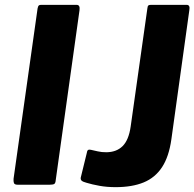

<svg xmlns="http://www.w3.org/2000/svg" viewBox="-20 -762 802 792"><path d="M296 -742Q311 -742 308 -720L210 -20Q209 -6 203.5 -3Q198 0 184 0H53Q40 0 37.5 -7Q35 -14 36 -25L135 -727Q137 -737 140 -739.5Q143 -742 150 -742ZM687 -188Q677 -116 648.5 -72.5Q620 -29 572.5 -9.5Q525 10 457 10Q421 10 390.5 4.5Q360 -1 337 -8Q322 -12 317 -16.5Q312 -21 313 -29L338 -131Q339 -140 343 -143Q347 -146 355 -144Q369 -141 384 -137.5Q399 -134 418 -134Q460 -134 485.5 -159Q511 -184 519 -240L588 -728Q589 -737 592 -739.5Q595 -742 603 -742H750Q765 -742 761 -720L687 -188Z"/></svg>

Font: Libre Franklin
Style: Bold Italic
Weight: 700
Italic angle: -8°
Designer: Pablo Impallari, Rodrigo Fuenzalida, Nhung Nguyen
Foundry: Impallari Type
Version: Version 3.000